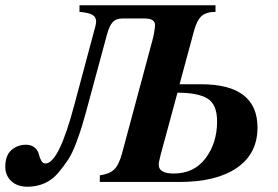

<svg xmlns="http://www.w3.org/2000/svg" viewBox="-79 -689 1053 727"><path d="M601 -370H682Q896 -370 896 -206Q896 -107 818 -53.5Q740 0 601 0H299V-25Q335 -30 353 -47Q371 -64 383 -108L498 -536Q507 -570 508 -594Q508 -619 469 -619H384Q360 -619 347.5 -605Q335 -591 326 -558L247 -266Q237 -230 230.5 -208.5Q224 -187 209.5 -148Q195 -109 179 -84.5Q163 -60 141 -34Q119 -8 89.5 5Q60 18 25 18Q-14 18 -36.5 -3.5Q-59 -25 -59 -57Q-59 -101 -35.5 -121Q-12 -141 19 -141Q40 -141 52.5 -130Q65 -119 68 -105.5Q71 -92 77 -81Q83 -70 93 -70Q144 -70 203 -294L282 -589Q285 -600 285 -608Q285 -624 271.5 -632.5Q258 -641 222 -644V-669H737V-644Q701 -644 683.5 -627.5Q666 -611 655 -570ZM593 -338 529 -102Q522 -75 522 -65Q522 -32 579 -32Q656 -32 699.5 -90Q743 -148 743 -229Q743 -294 706.5 -316Q670 -338 593 -338Z"/></svg>

Font: STIX
Style: Bold Italic
Weight: 700
Italic angle: -16.33°
Designer: MicroPress Inc., with final additions and corrections provided by Coen Hoffman, Elsevier (retired)
Version: Version 1.1.1